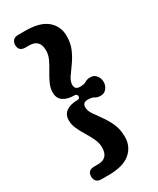

<svg xmlns="http://www.w3.org/2000/svg" viewBox="-214 -798 803 976"><g transform="rotate(-30 187.0 -310.0)"><path d="M185 -309.5Q185 -324 168.5 -324Q128 -324 104.2 -340.8Q80.5 -357.5 80.5 -391Q80.5 -417 92.2 -442.8Q104 -468.5 119.5 -493.8Q135 -519 146.8 -544Q158.5 -569 158.5 -594Q158.5 -659 97.5 -659H75Q36 -659 36 -696.5Q36 -712 45.5 -722.8Q55 -733.5 75 -733.5H116Q203 -733.5 244.5 -698Q286 -662.5 286 -606Q286 -562.5 271 -528.8Q256 -495 236.2 -467.8Q216.5 -440.5 201.2 -418.2Q186 -396 186 -375.5Q186 -347.5 216 -347.5Q241 -347.5 252.8 -355.5Q264.5 -363.5 284.5 -363.5Q306.5 -363.5 319.2 -347Q332 -330.5 332 -309.5Q332 -288.5 319.2 -272Q306.5 -255.5 284.5 -255.5Q264.5 -255.5 252.8 -263.5Q241 -271.5 216 -271.5Q186 -271.5 186 -243.5Q186 -223.5 201.2 -201Q216.5 -178.5 236.2 -151.5Q256 -124.5 271 -90.8Q286 -57 286 -13.5Q286 43 244.5 78.5Q203 114 116 114H75Q55 114 45.5 103.5Q36 93 36 77Q36 39.5 75 39.5H97.5Q158.5 39.5 158.5 -25Q158.5 -50.5 146.8 -75.8Q135 -101 119.5 -126.2Q104 -151.5 92.2 -176.8Q80.5 -202 80.5 -228Q80.5 -261.5 104.2 -278.5Q128 -295.5 168.5 -295.5Q185 -295.5 185 -309.5Z"/></g></svg>

Font: Fraunces 144pt SuperSoft
Style: Bold
Weight: 700
Version: Version 1.000;[b76b70a41]